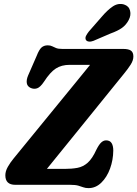

<svg xmlns="http://www.w3.org/2000/svg" viewBox="-20 -952 707 989"><path d="M341.5 0H59Q7.5 0 7.5 -49Q7.5 -70 20.2 -92.5Q33 -115 50 -135.5Q67.5 -157 103.5 -201Q139.5 -245 185.2 -301Q231 -357 279.2 -416Q327.5 -475 370.8 -528Q414 -581 444 -618H339Q297 -618 267.8 -599.2Q238.5 -580.5 206.5 -531Q187.5 -502.5 170.8 -497Q154 -491.5 137 -499.5Q120.5 -507.5 118 -524.2Q115.5 -541 124.5 -562.5L169 -664.5Q181.5 -696.5 194 -707.5Q206.5 -718.5 226 -718.5Q239.5 -718.5 248.5 -713.8Q257.5 -709 269 -704.5Q280.5 -700 300.5 -700H614Q642.5 -700 654.8 -691Q667 -682 667 -661Q667 -641 653 -619Q639 -597 618 -571.5Q607 -558 581.5 -526.5Q556 -495 521 -451.8Q486 -408.5 445.8 -358.8Q405.5 -309 364.8 -258.8Q324 -208.5 287 -162.8Q250 -117 221.5 -82H312.5Q350 -82 379.2 -87.5Q408.5 -93 432 -114Q455.5 -135 476.5 -181Q490 -208 501.8 -218.5Q513.5 -229 526.5 -229Q546 -229 554.8 -215Q563.5 -201 563.5 -176.5Q563 -127.5 546.8 -83.2Q530.5 -39 501.8 -11Q473 17 436 17Q420.5 17 409.2 12.8Q398 8.5 383 4.2Q368 0 341.5 0ZM503 -864.5Q532.5 -899.5 560.5 -918.5Q588.5 -937.5 618.5 -929Q644 -921 650 -897Q656 -873 642.5 -848Q629.5 -823.5 608.2 -808.2Q587 -793 549.5 -779.5L461 -741.5Q448.5 -736.5 437.2 -738Q426 -739.5 422 -747.5Q418 -757 423.2 -767.5Q428.5 -778 437.5 -789.5Z"/></svg>

Font: Fraunces 144pt SuperSoft
Style: Bold Italic
Weight: 700
Italic angle: -16°
Version: Version 1.000;[0bf87f6ff]